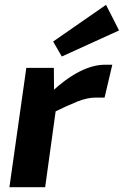

<svg xmlns="http://www.w3.org/2000/svg" viewBox="-20 -775 513 795"><path d="M203 -494 204 -376 217 -362 167 0H19L89 -494ZM445 -507 413 -371H377Q342 -371 301.5 -355Q261 -339 200 -309L194 -395Q253 -450 309 -478.5Q365 -507 415 -507ZM419 -755 473 -649 236 -541 200 -603Z"/></svg>

Font: Exo 2
Style: Bold Italic
Weight: 700
Italic angle: -8°
Designer: Natanael Gama
Foundry: Natanael Gama
Version: Version 2.010